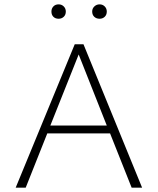

<svg xmlns="http://www.w3.org/2000/svg" viewBox="-20 -861 724 881"><path d="M485 -249H197L98 0H52L323 -658H363L632 0H584ZM470 -285 341 -611 211 -285ZM216 -808Q216 -822 225 -831.5Q234 -841 249 -841Q263 -841 272.5 -831.5Q282 -822 282 -808Q282 -793 272.5 -784Q263 -775 249 -775Q234 -775 225 -784Q216 -793 216 -808ZM403 -808Q403 -822 413 -831.5Q423 -841 437 -841Q451 -841 460.5 -831.5Q470 -822 470 -808Q470 -793 460.5 -784Q451 -775 437 -775Q422 -775 412.5 -784Q403 -793 403 -808Z"/></svg>

Font: Ysabeau Light
Style: Regular
Weight: 300
Designer: Christian Thalmann (Catharsis Fonts)
Version: Version 0.003